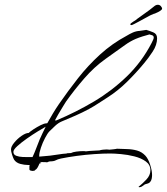

<svg xmlns="http://www.w3.org/2000/svg" viewBox="-20 -659 698 803"><path d="M563 124Q561 124 560 123V121H561Q576 109 592.5 91.5Q609 74 609 53Q609 30 589.5 16Q570 2 542 -5Q514 -12 486 -14.5Q458 -17 441 -17Q412 -17 375 -14.5Q338 -12 301 -7Q264 -2 235 4Q221 7 213 11.5Q205 16 188 16Q187 16 182.5 17.5Q178 19 177 20Q174 19 161.5 19Q149 19 147 18V19L148 20V21Q149 20 151 20Q151 20 151.5 20.5Q152 21 151 22H153L152 23H151Q150 24 148.5 24Q147 24 145 25Q142 33 137.5 41Q133 49 128 51Q127 54 123 55Q119 56 116 56Q113 56 108 54.5Q103 53 103 49V43Q103 40 103 37Q103 34 104 31H97Q82 31 65 26.5Q48 22 39 9Q35 2 30.5 -12Q26 -26 26 -34Q26 -46 39.5 -62.5Q53 -79 70.5 -91Q88 -103 100 -103Q106 -109 120.5 -118.5Q135 -128 150 -135.5Q165 -143 173 -143Q175 -143 176 -143.5Q177 -144 178 -144Q189 -164 201 -184Q213 -204 226 -223Q264 -278 306 -331.5Q348 -385 398.5 -431Q449 -477 509 -509Q522 -517 535.5 -523Q549 -529 565 -530Q572 -531 578.5 -532Q585 -533 592 -534Q606 -530 621.5 -523.5Q637 -517 637 -499Q637 -471 618.5 -443Q600 -415 583 -395Q550 -355 511.5 -317Q473 -279 429 -251Q410 -239 391 -226.5Q372 -214 352 -203Q324 -188 295.5 -175.5Q267 -163 238 -151Q224 -145 211 -133Q198 -121 187 -110Q179 -102 168.5 -82Q158 -62 151 -41Q144 -20 144 -8V-4Q155 -5 167 -6Q179 -7 189 -8Q207 -10 224.5 -13Q242 -16 259 -17L260 -18L277 -19Q284 -23 299.5 -25Q315 -27 327 -27Q336 -27 339 -26Q354 -28 368 -28.5Q382 -29 396 -30Q402 -32 411 -33Q420 -34 426 -34Q429 -34 432 -33.5Q435 -33 438 -33Q440 -33 453.5 -34.5Q467 -36 469 -37Q489 -36 511 -35.5Q533 -35 553 -29.5Q573 -24 588 -8Q600 5 608 30Q616 55 616 73Q616 80 614.5 88Q613 96 608 102Q604 107 598 108.5Q592 110 586 112Q581 115 575.5 119.5Q570 124 563 124ZM210 -156Q214 -154 217 -156Q298 -190 373 -234.5Q448 -279 510.5 -339.5Q573 -400 614 -479Q616 -484 619.5 -490.5Q623 -497 623 -502Q623 -509 616.5 -511.5Q610 -514 605 -515Q590 -511 575.5 -506.5Q561 -502 547 -496Q524 -486 504 -471.5Q484 -457 464 -443L422 -413Q374 -379 332 -330.5Q290 -282 256 -234Q253 -229 243 -213Q233 -197 223.5 -180.5Q214 -164 210 -156ZM96 -2H116Q124 -19 131.5 -39Q139 -59 146 -76Q158 -103 171 -129Q160 -123 138 -109.5Q116 -96 92.5 -79.5Q69 -63 52.5 -48Q36 -33 36 -24Q36 -12 48 -7.5Q60 -3 74.5 -2.5Q89 -2 96 -2ZM530 -554Q525 -554 525 -558Q525 -560 531 -564Q537 -568 538 -569Q542 -571 545.5 -573.5Q549 -576 555 -581Q564 -588 578 -597.5Q592 -607 605 -617Q618 -627 624 -632Q632 -639 640 -639Q648 -639 653 -633Q658 -627 658 -623Q658 -615 627 -602Q623 -602 621 -600L611 -596L603 -592Q596 -588 584 -581.5Q572 -575 561 -569Q552 -564 542 -559Q532 -554 530 -554Z"/></svg>

Font: Qwitcher Grypen
Style: Regular
Weight: 400
Designer: Robert E. Leuschke
Foundry: Robert E. Leuschke
Version: Version 1.100; ttfautohint (v1.8.3)